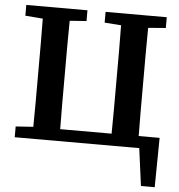

<svg xmlns="http://www.w3.org/2000/svg" viewBox="-57 -718 897 960"><g transform="rotate(5 391.0 -238.0)"><path d="M434 -610V-664H741V-610L653 -603Q652 -542 652 -480Q652 -418 652 -356V-308Q652 -246 652 -184Q652 -122 653 -60H758L755 188H686L661 0H36V-54L124 -60Q125 -122 125 -184Q125 -246 125 -308V-356Q125 -418 125 -480Q125 -542 124 -603L36 -610V-664H343V-610L259 -604Q258 -543 258 -480.5Q258 -418 258 -356V-308Q258 -246 258 -184Q258 -122 259 -60H517Q518 -122 518 -184Q518 -246 518 -308V-356Q518 -418 518 -480.5Q518 -543 517 -604Z"/></g></svg>

Font: Source Serif 4 SmText Semibold
Style: Regular
Weight: 600
Designer: Frank Grießhammer
Foundry: Adobe
Version: Version 4.005;hotconv 1.1.0;makeotfexe 2.6.0